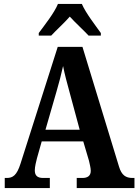

<svg xmlns="http://www.w3.org/2000/svg" viewBox="-20 -951 700 971"><path d="M176 -784V-771H239C263 -797 306 -836 333 -867C359 -838 407 -794 428 -771H490V-784C463 -822 413 -886 394 -931H273C255 -886 204 -822 176 -784ZM4 0H232V-51H198C167 -51 156 -65 156 -90C156 -108 163 -135 167 -151L191 -236H401L430 -138C433 -124 439 -102 439 -87C439 -61 422 -51 397 -51H368V0H660V-51H650C616 -51 595 -65 582 -108L397 -714H272L84 -124C65 -64 45 -51 14 -51H4ZM210 -295 266 -489C279 -533 290 -576 299 -617C307 -575 319 -532 332 -484L383 -295Z"/></svg>

Font: Noto Serif Myanmar Condensed
Style: Bold
Weight: 700
Width: 3
Designer: Ben Mitchell and the Monotype Design Team
Foundry: Monotype Imaging Inc.
Version: Version 2.106